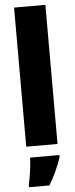

<svg xmlns="http://www.w3.org/2000/svg" viewBox="-64 -792 409 1045"><g transform="rotate(-5 140.5 -269.5)"><path d="M226 0V-760H55V0ZM231 72V61H71C70 100 60 171 51 207V221H162C192 173 213 125 231 72Z"/></g></svg>

Font: Noto Sans Gurmukhi Condensed Black
Style: Regular
Weight: 900
Width: 3
Designer: Jelle Bosma - Monotype Design Team
Foundry: Monotype Imaging Inc.
Version: Version 2.004